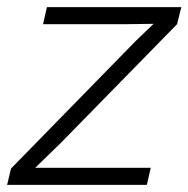

<svg xmlns="http://www.w3.org/2000/svg" viewBox="-27 -520 530 540"><path d="M-7 0 4 -46 355 -405 405 -453 329 -452H94L105 -500H483L471 -452L145 -119L72 -48H167H397L386 0Z"/></svg>

Font: Kantumruy Pro Light
Style: Italic
Weight: 300
Italic angle: -13°
Version: Version 1.002